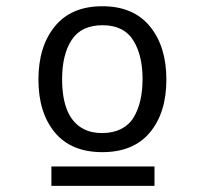

<svg xmlns="http://www.w3.org/2000/svg" viewBox="-20 -820 658 622"><path d="M311.5 -799.8Q412.1 -799.8 465.6 -734.6Q519 -669.4 519 -562.3Q519 -455.1 465.8 -391.1Q412.6 -327.1 311.5 -327.1Q210.4 -327.1 157.5 -391.1Q104.5 -455.1 104.5 -562.3Q104.5 -669.4 157.7 -734.6Q210.9 -799.8 311.5 -799.8ZM181.2 -563.5Q181.2 -438.5 250.5 -402.3Q276.4 -388.7 311.5 -388.9Q346.7 -389.2 372.6 -402.3Q398.4 -415.5 413.1 -439.9Q441.4 -486.8 441.9 -563.5Q441.9 -639.2 413.1 -687Q382.3 -738.3 312.7 -738.3Q243.2 -738.3 212.2 -690.7Q181.2 -643.1 181.2 -563.5ZM146.5 -280.8H480.5V-217.8H146.5Z"/></svg>

Font: Dhyana
Style: Bold
Weight: 700
Foundry: Vernon Adams
Version: Version 1.002; ttfautohint (v0.8.51-6076)